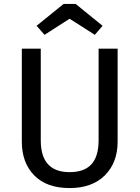

<svg xmlns="http://www.w3.org/2000/svg" viewBox="-20 -934 702 966"><path d="M204.1 -758.8 164.1 -804.2 299.8 -914.1H360.8L496.1 -804.2L457 -758.8L330.1 -839.8ZM571.8 -689V-221.2Q571.8 -116.2 507.8 -52Q443.8 12.2 330.1 12.2Q214.8 12.2 152.3 -51.5Q89.8 -115.2 89.8 -221.2V-689H185.1V-228Q185.1 -67.9 330.1 -67.9Q404.3 -67.9 440.2 -107.7Q476.1 -147.5 476.1 -228V-689Z"/></svg>

Font: FiraGO
Style: Regular
Weight: 400
Designer: bBox Type
Foundry: bBox Type GmbH
Version: Version 1.001;PS 001.001;hotconv 1.0.88;makeotf.lib2.5.64775